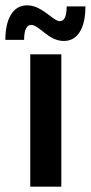

<svg xmlns="http://www.w3.org/2000/svg" viewBox="-58 -697 339 717"><path d="M171 0H55V-494H171ZM191 -673H261Q261 -612 240 -578Q219 -544 180 -544Q163 -544 145 -551.5Q127 -559 99 -582Q81 -596 73 -600Q65 -604 59 -604Q46 -604 39 -590Q32 -576 32 -548H-38Q-38 -608 -17 -642.5Q4 -677 44 -677Q61 -677 79 -669.5Q97 -662 126 -640Q144 -626 152 -622Q160 -618 166 -618Q178 -618 184.5 -631.5Q191 -645 191 -673Z"/></svg>

Font: Blinker SemiBold
Style: Regular
Weight: 600
Designer: Juergen Huber
Foundry: supertype
Version: Version 1.015;PS 1.15;hotconv 1.0.88;makeotf.lib2.5.647800